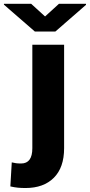

<svg xmlns="http://www.w3.org/2000/svg" viewBox="-99 -760 465 994"><path d="M68.4 -528.3H232.9V7.3Q232.9 107.4 179.7 160.4Q126.5 213.4 33.2 213.4Q12.2 213.4 -6.1 211.7Q-24.4 210 -45.4 205.1L-38.1 80.6Q-25.4 83.5 -15.9 85Q-6.3 86.4 10.3 86.4Q68.4 86.4 68.4 7.3ZM62.5 -740.2 134.3 -674.8 206.1 -740.2H346.2V-734.9L187.5 -596.7H81.5L-78.6 -735.8V-740.2Z"/></svg>

Font: Vazirmatn FD Black
Style: Regular
Weight: 900
Designer: Saber Rastikerdar
Foundry: Saber Rastikerdar
Version: Version 33.003